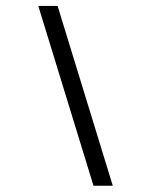

<svg xmlns="http://www.w3.org/2000/svg" viewBox="-20 -602 478 634"><path d="M106.5 -582.3H170.2L352.4 11.3H288.7Z"/></svg>

Font: Playfair Micro SmCond SmLight
Style: Italic
Weight: 360
Width: 4
Italic angle: -15.6°
Designer: Claus Eggers Sørensen
Foundry: Claus Eggers Sørensen
Version: Version 2.203;Glyphs 3.3 (3326)